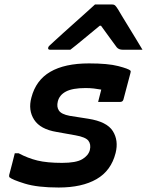

<svg xmlns="http://www.w3.org/2000/svg" viewBox="-20 -828 656 857"><path d="M377 -545Q462 -545 508 -533Q554 -521 562 -513Q565 -509 562 -501L531 -384Q528 -373 516 -373H418L420 -381Q424 -395 426.5 -406.5Q429 -418 432 -428Q416 -431 399 -433Q382 -435 362 -435Q304 -435 274.5 -419.5Q245 -404 238 -375Q232 -351 243 -334.5Q254 -318 291 -311L374 -298Q457 -285 483.5 -243Q510 -201 496 -145Q476 -66 411 -28.5Q346 9 242 9Q147 9 90.5 -8.5Q34 -26 22 -37Q20 -40 21 -47Q29 -76 34.5 -98.5Q40 -121 46 -144H63Q104 -122 147 -111.5Q190 -101 257 -101Q319 -101 346.5 -117Q374 -133 381 -158Q387 -184 374.5 -200Q362 -216 317 -224L233 -239Q160 -251 132.5 -293.5Q105 -336 120 -392Q140 -470 204.5 -507.5Q269 -545 377 -545ZM404 -808H481Q489 -808 493.5 -804Q498 -800 507 -786Q512 -777 524.5 -756.5Q537 -736 553.5 -709Q570 -682 586.5 -655Q603 -628 616 -606H528Q510 -606 501 -617Q494 -627 476 -651Q458 -675 431 -713H425Q381 -677 350.5 -651.5Q320 -626 294 -606H204Q193 -606 195 -615Q196 -620 200.5 -624Q205 -628 221 -643Q236 -657 261 -679.5Q286 -702 314 -727Q342 -752 366.5 -774Q391 -796 404 -808Z"/></svg>

Font: Recursive Mn Lnr St SmB
Style: Italic
Weight: 600
Italic angle: -15°
Monospace: yes
Version: Version 1.079;hotconv 1.0.112;makeotfexe 2.5.65598; ttfautoh